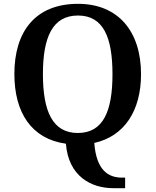

<svg xmlns="http://www.w3.org/2000/svg" viewBox="-20 -745 812 1002"><path d="M571 237H633V182H617C546 182 483 145 472 1C630 -34 716 -168 716 -358C716 -580 598 -725 387 -725C164 -725 55 -580 55 -359C55 -159 143 -20 324 5C337 175 456 237 571 237ZM386 -51C254 -51 204 -165 204 -358C204 -551 254 -664 387 -664C519 -664 567 -551 567 -358C567 -165 519 -51 386 -51Z"/></svg>

Font: Noto Serif Oriya SemiBold
Style: Regular
Weight: 600
Designer: David Williams
Foundry: Google LLC, David Williams
Version: Version 1.051